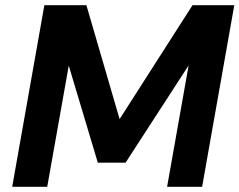

<svg xmlns="http://www.w3.org/2000/svg" viewBox="-20 -720 923 740"><path d="M27 0 151 -700H313L441 -261L722 -700H883L759 0H624L707 -468L464 -93H357L245 -467L162 0Z"/></svg>

Font: DM Sans 10pt
Style: Bold Italic
Weight: 700
Italic angle: -10°
Version: Version 4.004;gftools[0.9.30]